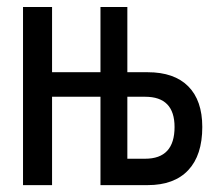

<svg xmlns="http://www.w3.org/2000/svg" viewBox="-20 -538 626 558"><path d="M46.9 0V-517.6H131.3V-328.1H272V-517.6H350.1V-328.1H409.2Q486.3 -328.1 527.1 -287.1Q567.9 -246.1 567.9 -168.9Q567.9 -86.9 527.1 -43.5Q486.3 0 409.2 0H272V-256.8H131.3V0ZM350.1 -76.7H401.9Q487.3 -76.7 487.3 -168.9Q487.3 -256.8 401.9 -256.8H350.1Z"/></svg>

Font: Cascadia Mono NF SemiLight
Style: Regular
Weight: 350
Monospace: yes
Designer: Aaron Bell
Foundry: Saja Typeworks
Version: Version 2404.023; ttfautohint (v1.8.4)